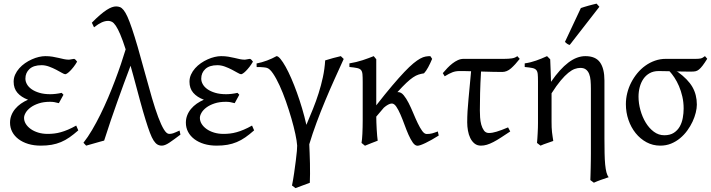

<svg xmlns="http://www.w3.org/2000/svg" viewBox="-20 -772 3840 1037"><path d="M396.5 -439Q387.2 -422.9 377.2 -410.2Q367.2 -397.5 358.4 -388.7Q349.6 -379.9 342.8 -375.5Q335.9 -371.1 332.5 -371.1Q327.1 -371.1 314 -378.7Q300.8 -386.2 283.2 -395.5Q265.6 -404.8 244.9 -412.4Q224.1 -419.9 204.6 -419.9Q161.6 -419.9 139.4 -399.4Q117.2 -378.9 117.2 -347.2Q117.2 -332 125.5 -317.1Q133.8 -302.2 150.6 -290.3Q167.5 -278.3 192.6 -270.8Q217.8 -263.2 252 -263.2Q265.1 -263.2 281.7 -265.1Q298.3 -267.1 313 -270.5L322.8 -260.3L297.9 -214.8Q283.7 -218.8 272.9 -220.5Q262.2 -222.2 250.5 -222.2Q215.3 -222.2 189 -213.4Q162.6 -204.6 145 -191.4Q127.4 -178.2 118.7 -163.1Q109.9 -147.9 109.9 -135.3Q109.9 -118.2 119.4 -102.8Q128.9 -87.4 146 -75.2Q163.1 -63 186.5 -55.9Q210 -48.8 237.8 -48.8Q254.9 -48.8 272.2 -50.8Q289.6 -52.7 308.1 -57.9Q326.7 -63 347.4 -71.8Q368.2 -80.6 391.6 -93.8L402.8 -67.9Q377.9 -45.9 355.5 -30.3Q333 -14.6 309.1 -4.6Q285.2 5.4 258.8 10Q232.4 14.6 200.2 14.6Q163.1 14.6 132.6 5.4Q102.1 -3.9 80.1 -20.5Q58.1 -37.1 46.1 -59.8Q34.2 -82.5 34.2 -109.4Q34.2 -130.4 41.5 -149.2Q48.8 -168 62 -183.8Q75.2 -199.7 93 -212.2Q110.8 -224.6 131.3 -233.4Q94.7 -247.1 74.2 -270.8Q53.7 -294.4 53.7 -330.6Q53.7 -351.1 62 -369.4Q70.3 -387.7 84 -403.1Q97.7 -418.5 115.2 -430.7Q132.8 -442.9 151.9 -451.4Q170.9 -460 189.7 -464.4Q208.5 -468.8 224.6 -468.8Q246.1 -468.8 263.7 -465.8Q281.2 -462.9 296.6 -459.2Q312 -455.6 325.4 -452.6Q338.9 -449.7 352.5 -449.7Q354 -449.7 357.9 -450.4Q361.8 -451.2 366.5 -451.9Q371.1 -452.6 375.2 -453.4Q379.4 -454.1 380.9 -454.1Q386.2 -451.7 389.4 -447.8Q392.6 -443.8 396.5 -439Z M954.6 -44.9Q918 -17.1 894.3 -1.2Q870.6 14.6 854 14.6Q840.8 14.6 830.3 8.5Q819.8 2.4 809.8 -12.9Q799.8 -28.3 789.6 -55.4Q779.3 -82.5 766.4 -124.3Q753.4 -166 737.3 -224.9Q721.2 -283.7 700.2 -362.8L685.1 -417Q666.5 -368.2 648.9 -320.3Q631.3 -272.5 613.8 -223.1Q596.2 -173.8 578.4 -121.8Q560.5 -69.8 542.5 -12.7Q532.7 -10.3 519.8 -6.6Q506.8 -2.9 493.2 1Q479.5 4.9 466.8 8.5Q454.1 12.2 445.3 14.6L430.7 -1Q454.6 -31.2 477.5 -70.3Q500.5 -109.4 522.2 -153.3Q543.9 -197.3 564 -244.4Q584 -291.5 601.3 -337.4Q618.7 -383.3 633.3 -426.3Q647.9 -469.2 658.7 -505.4Q642.6 -555.7 629.6 -585.9Q616.7 -616.2 605.7 -632.6Q594.7 -648.9 584.7 -654.1Q574.7 -659.2 564.5 -659.2Q547.4 -659.2 529.5 -651.1Q511.7 -643.1 487.8 -624.5L476.1 -649.4Q500.5 -674.3 520.3 -691.2Q540 -708 555.9 -718.3Q571.8 -728.5 584.2 -732.9Q596.7 -737.3 606.9 -737.3Q618.2 -737.3 627.9 -733.6Q637.7 -730 647.7 -717.5Q657.7 -705.1 668.5 -681.4Q679.2 -657.7 692.9 -617.4Q706.5 -577.1 723.9 -517.8Q741.2 -458.5 763.7 -375Q783.2 -302.7 800.8 -242.7Q818.4 -182.6 834.5 -139.6Q850.6 -96.7 865.2 -72.8Q879.9 -48.8 893.6 -48.8Q899.4 -48.8 904.3 -49.6Q909.2 -50.3 915.3 -52.2Q921.4 -54.2 929.4 -57.9Q937.5 -61.5 949.7 -66.9Z M1346.2 -439Q1336.9 -422.9 1326.9 -410.2Q1316.9 -397.5 1308.1 -388.7Q1299.3 -379.9 1292.5 -375.5Q1285.6 -371.1 1282.2 -371.1Q1276.9 -371.1 1263.7 -378.7Q1250.5 -386.2 1232.9 -395.5Q1215.3 -404.8 1194.6 -412.4Q1173.8 -419.9 1154.3 -419.9Q1111.3 -419.9 1089.1 -399.4Q1066.9 -378.9 1066.9 -347.2Q1066.9 -332 1075.2 -317.1Q1083.5 -302.2 1100.3 -290.3Q1117.2 -278.3 1142.3 -270.8Q1167.5 -263.2 1201.7 -263.2Q1214.8 -263.2 1231.4 -265.1Q1248 -267.1 1262.7 -270.5L1272.5 -260.3L1247.6 -214.8Q1233.4 -218.8 1222.7 -220.5Q1211.9 -222.2 1200.2 -222.2Q1165 -222.2 1138.7 -213.4Q1112.3 -204.6 1094.7 -191.4Q1077.1 -178.2 1068.4 -163.1Q1059.6 -147.9 1059.6 -135.3Q1059.6 -118.2 1069.1 -102.8Q1078.6 -87.4 1095.7 -75.2Q1112.8 -63 1136.2 -55.9Q1159.7 -48.8 1187.5 -48.8Q1204.6 -48.8 1221.9 -50.8Q1239.3 -52.7 1257.8 -57.9Q1276.4 -63 1297.1 -71.8Q1317.9 -80.6 1341.3 -93.8L1352.5 -67.9Q1327.6 -45.9 1305.2 -30.3Q1282.7 -14.6 1258.8 -4.6Q1234.9 5.4 1208.5 10Q1182.1 14.6 1149.9 14.6Q1112.8 14.6 1082.3 5.4Q1051.8 -3.9 1029.8 -20.5Q1007.8 -37.1 995.8 -59.8Q983.9 -82.5 983.9 -109.4Q983.9 -130.4 991.2 -149.2Q998.5 -168 1011.7 -183.8Q1024.9 -199.7 1042.7 -212.2Q1060.5 -224.6 1081.1 -233.4Q1044.4 -247.1 1023.9 -270.8Q1003.4 -294.4 1003.4 -330.6Q1003.4 -351.1 1011.7 -369.4Q1020 -387.7 1033.7 -403.1Q1047.4 -418.5 1064.9 -430.7Q1082.5 -442.9 1101.6 -451.4Q1120.6 -460 1139.4 -464.4Q1158.2 -468.8 1174.3 -468.8Q1195.8 -468.8 1213.4 -465.8Q1231 -462.9 1246.3 -459.2Q1261.7 -455.6 1275.1 -452.6Q1288.6 -449.7 1302.2 -449.7Q1303.7 -449.7 1307.6 -450.4Q1311.5 -451.2 1316.2 -451.9Q1320.8 -452.6 1325 -453.4Q1329.1 -454.1 1330.6 -454.1Q1335.9 -451.7 1339.1 -447.8Q1342.3 -443.8 1346.2 -439Z M1836.4 -453.6Q1812.5 -401.4 1786.9 -344.5Q1761.2 -287.6 1736.6 -228.5Q1711.9 -169.4 1689.7 -109.6Q1667.5 -49.8 1650.4 7.3Q1651.4 25.4 1652.3 52.7Q1653.3 80.1 1654.1 109.9Q1654.8 139.6 1654.5 167.7Q1654.3 195.8 1653.3 215.3Q1635.3 222.2 1613.5 230Q1591.8 237.8 1575.7 244.1Q1572.3 241.2 1568.1 238Q1564 234.9 1557.1 230Q1563.5 198.2 1568.6 162.8Q1573.7 127.4 1577.6 96.7Q1581.5 65.9 1583.5 43.5Q1585.4 21 1585 14.6Q1583.5 -9.3 1575.2 -48.3Q1566.9 -87.4 1553.7 -132.8Q1540.5 -178.2 1524.2 -224.9Q1507.8 -271.5 1490 -310.3Q1472.2 -349.1 1454.6 -375Q1437 -400.9 1421.9 -405.3Q1413.6 -407.7 1403.8 -408.4Q1394 -409.2 1385.7 -409.7Q1376 -410.2 1366.2 -409.7L1365.7 -429.2Q1394 -434.6 1422.6 -445.3Q1451.2 -456.1 1473.6 -468.8Q1482.4 -468.8 1495.1 -453.4Q1507.8 -438 1522.7 -411.4Q1537.6 -384.8 1553.2 -348.9Q1568.8 -313 1583.7 -271.7Q1598.6 -230.5 1611.8 -186Q1625 -141.6 1634.8 -97.7Q1653.3 -141.6 1670.4 -183.8Q1687.5 -226.1 1700.9 -268.6Q1714.4 -311 1723.9 -355Q1733.4 -398.9 1736.3 -445.8Q1756.8 -452.1 1779.5 -458.5Q1802.2 -464.8 1820.8 -468.8Z M2349.6 -40Q2329.6 -27.3 2311.8 -17.3Q2293.9 -7.3 2278.8 0Q2263.7 7.3 2252.4 11.2Q2241.2 15.1 2234.9 15.1Q2221.7 15.1 2209.7 -1.7Q2197.8 -18.6 2186.5 -43.9Q2175.3 -69.3 2164.6 -98.9Q2153.8 -128.4 2142.8 -153.8Q2131.8 -179.2 2120.4 -196Q2108.9 -212.9 2096.2 -212.9Q2087.4 -212.9 2076.2 -206.8Q2064.9 -200.7 2053.2 -190.4L2012.2 -142.1Q2012.2 -127.9 2012.9 -109.6Q2013.7 -91.3 2014.6 -72.8Q2015.6 -54.2 2017.1 -38.1Q2018.6 -22 2020 -12.2Q2013.7 -9.8 2004.9 -6.3Q1996.1 -2.9 1986.6 0.7Q1977.1 4.4 1967.8 8.3Q1958.5 12.2 1951.2 15.1L1932.6 0Q1934.1 -7.8 1935.3 -20.8Q1936.5 -33.7 1937.3 -49.8Q1938 -65.9 1938.5 -84.7Q1939 -103.5 1939 -123V-328.6Q1939 -355.5 1937.7 -370.6Q1936.5 -385.7 1929.9 -393.6Q1923.3 -401.4 1908.7 -404.5Q1894 -407.7 1867.2 -410.2V-429.7Q1885.3 -432.6 1903.6 -437Q1921.9 -441.4 1939 -447Q1956.1 -452.6 1971.2 -458.3Q1986.3 -463.9 1998.5 -468.8L2012.2 -452.1V-203.1Q2061 -265.6 2098.4 -309.6Q2135.7 -353.5 2163.8 -383.1Q2191.9 -412.6 2212.6 -429.7Q2233.4 -446.8 2249.5 -455.6Q2265.6 -464.4 2278.6 -466.6Q2291.5 -468.8 2304.2 -468.8Q2307.6 -464.4 2309.6 -460.9L2313 -455.6Q2313.5 -454.6 2314 -454.1Q2304.2 -430.2 2292.7 -408.9Q2281.2 -387.7 2270 -376Q2253.9 -373.5 2240.2 -369.1Q2226.6 -364.7 2210.7 -354Q2194.8 -343.3 2174.8 -324.5Q2154.8 -305.7 2126.5 -274.4H2130.9Q2146.5 -274.4 2160.4 -257.6Q2174.3 -240.7 2187 -215.8Q2199.7 -190.9 2211.9 -161.4Q2224.1 -131.8 2236.1 -106.9Q2248 -82 2260 -65.2Q2272 -48.3 2284.7 -48.3Q2293 -48.3 2299.8 -49.1Q2306.6 -49.8 2313.5 -51.5Q2320.3 -53.2 2327.6 -55.9Q2335 -58.6 2344.7 -62Z M2735.8 -62Q2708 -43.5 2685.8 -29.1Q2663.6 -14.6 2644.8 -4.9Q2626 4.9 2609.6 9.8Q2593.3 14.6 2577.6 14.6Q2557.1 14.6 2543 3.2Q2528.8 -8.3 2520 -26.4Q2511.2 -44.4 2507.3 -66.9Q2503.4 -89.4 2503.4 -111.3Q2503.4 -168 2510.5 -238Q2517.6 -308.1 2524.4 -387.2Q2511.7 -387.7 2500.7 -387.9Q2489.7 -388.2 2481 -388.2H2460.9Q2440.9 -388.2 2423.6 -381.6Q2406.2 -375 2381.8 -359.9L2371.6 -377Q2383.3 -391.1 2396.5 -404.8Q2409.7 -418.5 2423.8 -429.4Q2438 -440.4 2453.1 -447.3Q2468.3 -454.1 2483.9 -454.1H2702.6Q2727.1 -454.1 2744.9 -456.8Q2762.7 -459.5 2773.9 -468.8L2787.1 -454.1Q2762.2 -422.4 2740 -402.8Q2717.8 -383.3 2692.4 -383.3Q2671.4 -383.3 2640.9 -384Q2610.4 -384.8 2578.1 -385.7Q2574.2 -321.3 2573 -269Q2571.8 -216.8 2571.8 -175.3Q2571.8 -159.7 2573 -138.7Q2574.2 -117.7 2579.3 -98.9Q2584.5 -80.1 2594 -66.9Q2603.5 -53.7 2620.6 -53.7Q2629.9 -53.7 2639.9 -55.4Q2649.9 -57.1 2662.1 -60.8Q2674.3 -64.5 2689.5 -70.1Q2704.6 -75.7 2724.1 -84Z M3141.6 -468.8Q3196.8 -468.8 3220.7 -435.1Q3244.6 -401.4 3244.6 -336.9V-23.9Q3244.6 21 3245.4 55.7Q3246.1 90.3 3248.5 116Q3251 141.6 3255.4 158.7Q3259.8 175.8 3267.6 185.1Q3246.6 191.9 3225.6 199.5Q3204.6 207 3187.5 214.8L3168.5 200.7Q3168.9 190.9 3169.4 173.1Q3169.9 155.3 3170.4 134.8Q3170.9 114.3 3171.1 94Q3171.4 73.7 3171.4 59.6V-293Q3171.4 -316.9 3169.7 -337.4Q3168 -357.9 3161.9 -373Q3155.8 -388.2 3144.5 -396.7Q3133.3 -405.3 3114.3 -405.3Q3100.1 -405.3 3084.2 -399.7Q3068.4 -394 3049.6 -378.9Q3030.8 -363.8 3008.3 -336.9Q2985.8 -310.1 2959 -268.1V-115.2Q2959 -98.1 2959.5 -84.5Q2960 -70.8 2961.4 -58.6Q2962.9 -46.4 2964.6 -34.7Q2966.3 -22.9 2968.3 -10.7Q2951.7 -4.4 2934.3 1.2Q2917 6.8 2899.4 14.6L2880.4 0Q2881.3 -9.8 2882.3 -23.7Q2883.3 -37.6 2884 -52.5Q2884.8 -67.4 2885.3 -81.8Q2885.7 -96.2 2885.7 -107.4V-332.5Q2885.7 -357.9 2884.3 -372.3Q2882.8 -386.7 2876 -394.3Q2869.1 -401.9 2854.7 -404.8Q2840.3 -407.7 2814 -410.2V-429.7Q2831.5 -432.1 2846.4 -436Q2861.3 -439.9 2875.5 -444.8Q2889.6 -449.7 2904.1 -455.6Q2918.5 -461.4 2934.6 -468.8L2951.7 -451.7Q2953.1 -417.5 2954.1 -390.6L2956.1 -330.1Q3003.9 -399.4 3049.8 -434.1Q3095.7 -468.8 3141.6 -468.8ZM3057.1 -529.3Q3053.2 -530.3 3050.3 -531.5Q3047.4 -532.7 3044.4 -534.7Q3041.5 -536.6 3038.6 -539.1Q3035.6 -541.5 3031.2 -545.4L3117.2 -728.5Q3125 -731.4 3135.7 -734.6Q3146.5 -737.8 3158.2 -741.2Q3169.9 -744.6 3181.4 -747.3Q3192.9 -750 3202.1 -752.4L3217.3 -735.4Z M3672.4 -185.5Q3672.4 -219.7 3665.3 -250.5Q3658.2 -281.2 3647.2 -306.9Q3636.2 -332.5 3622.6 -353Q3608.9 -373.5 3596.2 -387.2Q3576.7 -387.7 3561 -387.9Q3545.4 -388.2 3537.1 -388.2Q3509.3 -388.2 3488.8 -376.7Q3468.3 -365.2 3455.1 -345.9Q3441.9 -326.7 3435.3 -301.8Q3428.7 -276.9 3428.7 -250Q3428.7 -213.9 3439 -177Q3449.2 -140.1 3467.5 -109.9Q3485.8 -79.6 3511.5 -60.5Q3537.1 -41.5 3567.9 -41.5Q3599.1 -41.5 3619.4 -54.7Q3639.6 -67.9 3651.4 -88.6Q3663.1 -109.4 3667.7 -135Q3672.4 -160.6 3672.4 -185.5ZM3799.8 -454.6Q3785.2 -431.2 3774.7 -417.5Q3764.2 -403.8 3755.1 -396.5Q3746.1 -389.2 3736.8 -387.2Q3727.5 -385.3 3714.8 -385.3Q3699.2 -385.3 3678 -385.5Q3656.7 -385.7 3633.8 -386.2L3641.1 -383.3Q3695.3 -344.2 3719.5 -302.5Q3743.7 -260.7 3743.7 -207Q3743.7 -187.5 3737.8 -163.6Q3731.9 -139.6 3720.5 -115Q3709 -90.3 3692.1 -67.1Q3675.3 -43.9 3653.3 -25.6Q3631.3 -7.3 3604.5 3.7Q3577.6 14.6 3545.9 14.6Q3505.9 14.6 3471.9 -3.7Q3438 -22 3413.1 -53Q3388.2 -84 3374.3 -124.5Q3360.4 -165 3360.4 -209.5Q3360.4 -239.3 3367.7 -269Q3375 -298.8 3388.9 -325.9Q3402.8 -353 3422.1 -376.5Q3441.4 -399.9 3465.6 -417.2Q3489.7 -434.6 3517.6 -444.3Q3545.4 -454.1 3576.2 -454.1H3725.6Q3740.2 -454.1 3749 -454.3Q3757.8 -454.6 3763.9 -456.1Q3770 -457.5 3775.1 -460.4Q3780.3 -463.4 3787.6 -468.8Z"/></svg>

Font: Gentium Plus
Style: Regular
Weight: 400
Designer: J. Victor Gaultney, Annie Olsen, Iska Routamaa
Foundry: SIL International
Version: Version 1.510